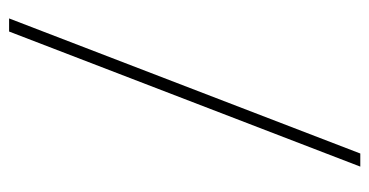

<svg xmlns="http://www.w3.org/2000/svg" viewBox="-215 -536 812 422"><g transform="rotate(90 191.0 -325.0)"><path d="M49.3 61H20.5L317.4 -710.9H346.2Z"/></g></svg>

Font: Heebo Thin
Style: Regular
Weight: 250
Designer: Oded Ezer
Foundry: Ezer Type House
Version: Version 3.100